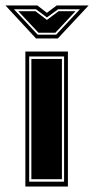

<svg xmlns="http://www.w3.org/2000/svg" viewBox="-84 -684 345 704"><path d="M9 0V-495H165V0ZM23 -18H151V-477H23ZM31 -27V-468H143V-27ZM48 -543 -64 -664H53L88 -637L124 -664H241L128 -543ZM-33 -650 54 -557H122L209 -650H129L88 -620L48 -650ZM-17 -643H46L88 -611L131 -643H193L119 -564H57Z"/></svg>

Font: Alumni Sans Collegiate One SC
Style: Regular
Weight: 400
Designer: Robert E. Leuschke
Foundry: Robert E. Leuschke
Version: Version 1.100